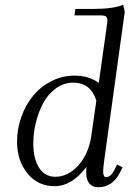

<svg xmlns="http://www.w3.org/2000/svg" viewBox="-20 -766 548 797"><path d="M50.8 -178.2Q50.8 -231 68.6 -280.8Q86.4 -330.6 117.4 -368.4Q148.4 -406.2 193.4 -429.2Q238.3 -452.1 289.1 -452.1Q349.1 -452.1 390.1 -421.9L423.8 -662.1Q425.8 -675.8 425.8 -682.1Q425.8 -693.4 419.4 -697.8Q413.1 -702.1 396 -702.1H289.1L293 -729H370.1Q450.2 -729 491.2 -746.1L498 -717.8L413.1 -104Q408.2 -68.8 408.2 -54.2Q408.2 -30.8 420.9 -30.8Q439.5 -30.8 455.1 -61L465.8 -83L488.8 -71.8L478 -49.8Q446.8 11.2 388.2 11.2Q363.8 11.2 350.8 -4.4Q337.9 -20 337.9 -47.9Q337.9 -64.5 338.9 -73.2Q278.8 6.8 206.1 6.8Q137.2 6.8 94 -46.1Q50.8 -99.1 50.8 -178.2ZM118.2 -169.9Q118.2 -108.4 141.8 -70.3Q165.5 -32.2 210 -32.2Q262.2 -32.2 304.7 -78.9Q347.2 -125.5 358.9 -201.2L379.9 -348.1Q356.9 -422.9 284.2 -422.9Q245.1 -422.9 212.6 -399.7Q180.2 -376.5 160.2 -339.4Q140.1 -302.2 129.2 -258.3Q118.2 -214.4 118.2 -169.9Z"/></svg>

Font: Dihjauti S
Style: Italic
Weight: 400
Italic angle: -9°
Designer: T. Christopher White
Version: Version 3.0.0